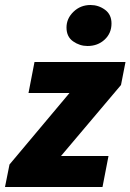

<svg xmlns="http://www.w3.org/2000/svg" viewBox="-30 -748 522 768"><path d="M-10 0 8 -90 248 -376H84L108 -500H472L454 -408L214 -124H404L380 0ZM320 -564Q289 -564 262.5 -582.5Q236 -601 236 -638Q236 -674 264 -701Q292 -728 332 -728Q364 -728 390 -709Q416 -690 416 -654Q416 -615 388.5 -589.5Q361 -564 320 -564Z"/></svg>

Font: Source Sans 3 ExtraLight Black
Style: Italic
Weight: 900
Italic angle: -11°
Version: Version 3.052;hotconv 1.1.0;makeotfexe 2.6.0